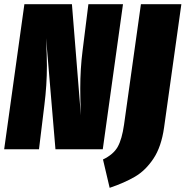

<svg xmlns="http://www.w3.org/2000/svg" viewBox="-29 -716 890 921"><path d="M464 0H237L192 -533Q196 -447 196 -401Q196 -308 184 -213L158 0H-9L88 -696H316L359 -162Q356 -233 356 -292Q356 -386 367 -472L395 -696H561ZM758 -104Q745 -12 707 45Q669 102 618.5 131.5Q568 161 497 185L465 49Q515 25 535.5 -11.5Q556 -48 566 -118L647 -696H841Z"/></svg>

Font: Fira Sans Extra Condensed Black
Style: Italic
Weight: 900
Width: 3
Italic angle: -8°
Designer: Carrois Corporate & Edenspiekermann AG
Foundry: Carrois Corporate GbR & Edenspiekermann AG
Version: Version 4.203